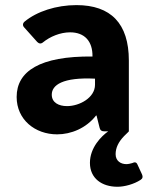

<svg xmlns="http://www.w3.org/2000/svg" viewBox="-20 -504 574 737"><path d="M487.3 122.1C480.5 124 472.7 126 464.8 126C444.3 126 423.8 114.3 423.8 87.9C423.8 63.5 434.6 41 456.1 18.6C465.8 8.8 475.6 0 474.6 0V-271.5C474.6 -414.1 405.3 -484.4 273.4 -484.4C196.3 -484.4 121.1 -460 74.2 -420.9C66.4 -414.1 66.4 -405.3 73.2 -398.4L123 -342.8C129.9 -335.9 137.7 -335 145.5 -341.8C171.9 -363.3 210.9 -379.9 249 -379.9C304.7 -379.9 335.9 -345.7 335 -287.1C132.8 -289.1 43.9 -230.5 43.9 -131.8C43.9 -44.9 114.3 11.7 199.2 11.7C252.9 11.7 310.5 -11.7 348.6 -60.5H350.6L362.3 -13.7C364.3 -3.9 370.1 0 378.9 0H395.5C369.1 18.6 325.2 62.5 325.2 121.1C325.2 181.6 372.1 212.9 430.7 212.9C458 212.9 494.1 203.1 519.5 186.5C527.3 181.6 529.3 174.8 525.4 166L507.8 127.9C503.9 118.2 497.1 117.2 487.3 122.1ZM237.3 -96.7C205.1 -96.7 178.7 -110.4 178.7 -140.6C178.7 -177.7 220.7 -208 344.7 -202.1V-178.7C344.7 -128.9 285.2 -96.7 237.3 -96.7Z"/></svg>

Font: Ed Sans Neue
Style: Bold
Weight: 700
Designer: Stephen Hutchings
Version: Version 1.004;PS 001.004;hotconv 1.0.88;makeotf.lib2.5.64775